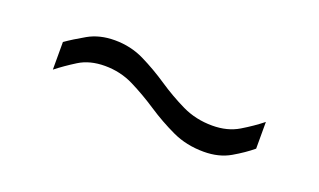

<svg xmlns="http://www.w3.org/2000/svg" viewBox="-34 -497 673 405"><g transform="rotate(20 302.0 -294.5)"><path d="M532 -260Q514 -245 489 -230.5Q464 -216 430 -216Q391 -216 359 -231Q327 -246 297.5 -265.5Q268 -285 238 -300Q208 -315 173 -315Q139 -315 115 -300Q91 -285 72 -270V-332Q89 -344 114.5 -358.5Q140 -373 174 -373Q210 -373 240.5 -358Q271 -343 300 -323.5Q329 -304 360 -289Q391 -274 428 -274Q462 -274 487 -289Q512 -304 532 -320Z"/></g></svg>

Font: Georama ExtraExtended Light
Style: Regular
Weight: 300
Width: 8
Designer: Jean-Baptiste Levee
Foundry: Production Type
Version: Version 1.000